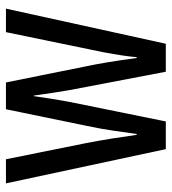

<svg xmlns="http://www.w3.org/2000/svg" viewBox="14 -591 577 645"><g transform="rotate(-90 302.5 -268.5)"><path d="M322 -325Q317 -354 312.5 -384.5Q308 -415 304 -443H302Q298 -414 293 -383Q288 -352 283 -325L217 0H124L9 -537H90L144 -269Q152 -228 159 -184.5Q166 -141 172 -98H175Q180 -134 186 -176Q192 -218 202 -265L258 -537H348L403 -264Q409 -236 416 -194Q423 -152 430 -98H433Q436 -138 450 -212L517 -537H596L478 0H384Z"/></g></svg>

Font: Noto Sans Gurmukhi ExtraCondensed
Style: Regular
Weight: 400
Width: 2
Designer: Jelle Bosma - Monotype Design Team
Foundry: Monotype Imaging Inc.
Version: Version 2.004; ttfautohint (v1.8.4.7-5d5b)